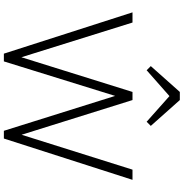

<svg xmlns="http://www.w3.org/2000/svg" viewBox="2 -976 973 1018"><g transform="rotate(90 489.0 -466.5)"><path d="M264 0 45 -682H99L283 -93L467 -682H510L694 -94L879 -682H933L714 0H673L488 -590L305 0ZM352 -757 330 -779 467 -933H510L647 -779L625 -757L489 -878Z"/></g></svg>

Font: Outfit ExtraLight
Style: Regular
Weight: 200
Designer: Rodrigo Fuenzalida
Foundry: fragTYPE
Version: Version 1.100; ttfautohint (v1.8.4.7-5d5b);gftools[0.9.27]